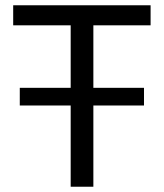

<svg xmlns="http://www.w3.org/2000/svg" viewBox="-20 -708 622 728"><path d="M334 -612H551V-688H30V-612H248V-375H55V-308H248V0H334V-308H526V-375H334Z"/></svg>

Font: Saira UNSAM
Style: Regular
Weight: 400
Designer: Hector Gatti with collaboration of the Omnibus-Type team
Foundry: Omnibus-Type
Version: Version 0.072;PS 000.072;hotconv 1.0.88;makeotf.lib2.5.64775